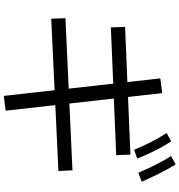

<svg xmlns="http://www.w3.org/2000/svg" viewBox="14 -908 971 1040"><g transform="rotate(90 500.0 -387.5)"><path d="M817 -608 820 -531 128 -502 125 -579ZM902 -294 906 -218 81 -179 78 -256ZM579 68 499 78 404 -770 484 -780ZM915 -651Q894 -701 872 -744.5Q850 -788 825 -828L870 -853Q898 -808 921 -761Q944 -714 964 -669ZM791 -628Q770 -678 748 -721Q726 -764 700 -804L745 -829Q774 -785 797 -738Q820 -691 839 -645Z"/></g></svg>

Font: Murecho Thin
Style: Regular
Weight: 400
Version: Version 1.010